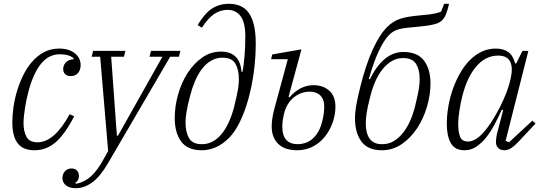

<svg xmlns="http://www.w3.org/2000/svg" viewBox="-20 -780 2860 1012"><path d="M162 12Q101 12 73 -25Q45 -62 45 -135Q45 -172 51 -215Q57 -258 70 -301Q83 -344 103 -384.5Q123 -425 150.5 -456Q178 -487 213 -505.5Q248 -524 292 -524Q343 -524 374 -499.5Q405 -475 405 -437Q405 -411 391 -395Q377 -379 353 -379Q333 -379 323 -389.5Q313 -400 313 -416Q313 -435 326.5 -450.5Q340 -466 368 -468V-473Q344 -494 294 -494Q268 -494 243.5 -482.5Q219 -471 197.5 -445.5Q176 -420 157.5 -378.5Q139 -337 125 -278Q122 -266 118.5 -249Q115 -232 112 -212Q109 -192 106.5 -171Q104 -150 104 -131Q104 -88 119.5 -59Q135 -30 178 -30Q223 -30 266 -68.5Q309 -107 347 -178L371 -167Q322 -72 273 -30Q224 12 162 12Z M379 212Q347 212 328 197Q309 182 309 159Q309 138 322 123Q335 108 357 108Q376 108 386 119Q396 130 396 147Q396 173 376 184L381 188H385Q427 179 460.5 148.5Q494 118 526 59L550 16L508 -481H463L471 -512H641L633 -481H566L596 -65H602L836 -481H768L776 -512H931L923 -481H877L550 79Q508 151 466 181.5Q424 212 379 212Z M1043 12Q969 12 935 -34Q901 -80 901 -158Q901 -219 918.5 -281.5Q936 -344 968.5 -394.5Q1001 -445 1045.5 -476.5Q1090 -508 1144 -508Q1245 -508 1253 -401L1259 -403Q1265 -438 1269 -486Q1273 -534 1273 -588Q1273 -662 1248 -695Q1223 -728 1180 -728Q1142 -728 1109.5 -706.5Q1077 -685 1044 -634L1022 -648Q1058 -709 1097 -734.5Q1136 -760 1186 -760Q1218 -760 1244.5 -749.5Q1271 -739 1289.5 -714.5Q1308 -690 1318 -649.5Q1328 -609 1328 -550Q1328 -477 1318 -402Q1308 -327 1289.5 -260Q1271 -193 1245 -139Q1219 -85 1187 -53Q1153 -19 1117 -3.5Q1081 12 1043 12ZM1044 -20Q1077 -20 1104.5 -36Q1132 -52 1153 -80Q1174 -108 1189.5 -144Q1205 -180 1215 -221Q1222 -251 1227 -272.5Q1232 -294 1234.5 -310Q1237 -326 1238 -338Q1239 -350 1239 -362Q1239 -413 1220.5 -444.5Q1202 -476 1153 -476Q1120 -476 1092.5 -460Q1065 -444 1044 -416Q1023 -388 1007.5 -351.5Q992 -315 982 -275Q974 -245 969.5 -223.5Q965 -202 962.5 -186Q960 -170 959 -158Q958 -146 958 -134Q958 -83 976.5 -51.5Q995 -20 1044 -20Z M1545 12Q1518 12 1493.5 5Q1469 -2 1451 -17.5Q1433 -33 1422.5 -57Q1412 -81 1412 -114Q1412 -132 1415.5 -156.5Q1419 -181 1427 -210L1497 -468H1409L1415 -493L1569 -520L1501 -270L1506 -267Q1561 -331 1633 -331Q1683 -331 1715.5 -302Q1748 -273 1748 -217Q1748 -178 1734.5 -137.5Q1721 -97 1695.5 -63.5Q1670 -30 1632 -9Q1594 12 1545 12ZM1550 -20Q1567 -20 1586 -25.5Q1605 -31 1623 -45Q1641 -59 1656 -83.5Q1671 -108 1680 -147Q1685 -169 1687 -186Q1689 -203 1689 -219Q1689 -256 1668.5 -276.5Q1648 -297 1612 -297Q1591 -297 1570.5 -290Q1550 -283 1531.5 -269Q1513 -255 1498.5 -232.5Q1484 -210 1477 -180Q1472 -160 1470 -143Q1468 -126 1468 -114Q1468 -65 1489 -42.5Q1510 -20 1550 -20Z M1993 12Q1919 12 1885 -34Q1851 -80 1851 -158Q1851 -168 1852 -181.5Q1853 -195 1856 -214.5Q1859 -234 1864.5 -260Q1870 -286 1879 -322Q1908 -439 1944.5 -518.5Q1981 -598 2020 -637Q2036 -653 2053.5 -664Q2071 -675 2091 -681.5Q2111 -688 2136 -692Q2161 -696 2194 -699Q2221 -701 2239.5 -703.5Q2258 -706 2270.5 -708.5Q2283 -711 2291 -713.5Q2299 -716 2305 -719L2321 -760H2347Q2338 -722 2330.5 -704Q2323 -686 2310 -673Q2304 -667 2295.5 -662Q2287 -657 2272.5 -653Q2258 -649 2236 -645.5Q2214 -642 2181 -639Q2148 -636 2125 -633.5Q2102 -631 2085 -626.5Q2068 -622 2055.5 -615Q2043 -608 2032 -597Q2018 -583 2005 -563Q1992 -543 1978.5 -515Q1965 -487 1951.5 -450Q1938 -413 1924 -364L1930 -362Q1960 -427 2005 -466.5Q2050 -506 2106 -506Q2181 -506 2215 -460.5Q2249 -415 2249 -340Q2249 -281 2231 -219Q2213 -157 2179.5 -105.5Q2146 -54 2098.5 -21Q2051 12 1993 12ZM1995 -20Q2028 -20 2055 -36Q2082 -52 2104 -79.5Q2126 -107 2142 -143.5Q2158 -180 2168 -221Q2175 -251 2180 -272.5Q2185 -294 2187.5 -310Q2190 -326 2191 -339Q2192 -352 2192 -364Q2192 -412 2173 -443Q2154 -474 2105 -474Q2072 -474 2045 -458Q2018 -442 1996 -414.5Q1974 -387 1958 -350.5Q1942 -314 1932 -273Q1924 -243 1919.5 -221.5Q1915 -200 1912.5 -184Q1910 -168 1909 -155Q1908 -142 1908 -130Q1908 -106 1912.5 -86Q1917 -66 1927 -51Q1937 -36 1953.5 -28Q1970 -20 1995 -20Z M2429 12Q2377 12 2356 -26Q2335 -64 2335 -127Q2335 -169 2342.5 -215Q2350 -261 2365 -305Q2380 -349 2402 -389Q2424 -429 2452.5 -459Q2481 -489 2516.5 -506.5Q2552 -524 2593 -524Q2633 -524 2658.5 -506Q2684 -488 2695 -446H2701L2734 -512H2765L2645 -38L2663 -30L2786 -144L2803 -129L2725 -46Q2693 -11 2674.5 0.5Q2656 12 2639 12Q2618 12 2606 0Q2594 -12 2594 -32Q2594 -40 2595.5 -52Q2597 -64 2599 -73L2632 -199L2625 -202Q2607 -162 2586.5 -123.5Q2566 -85 2542 -55Q2518 -25 2490 -6.5Q2462 12 2429 12ZM2447 -34Q2466 -34 2487.5 -46.5Q2509 -59 2530 -84Q2554 -111 2576 -146.5Q2598 -182 2616.5 -218.5Q2635 -255 2648 -289Q2661 -323 2667 -347L2671 -364Q2685 -423 2669 -455Q2653 -487 2606 -487Q2540 -487 2491.5 -431Q2443 -375 2418 -278Q2408 -240 2401.5 -197.5Q2395 -155 2395 -127Q2395 -85 2405 -59.5Q2415 -34 2447 -34Z"/></svg>

Font: IBM Plex Serif Light
Style: Italic
Weight: 300
Italic angle: -14°
Designer: Mike Abbink, Paul van der Laan, Pieter van Rosmalen
Foundry: Bold Monday
Version: Version 3.001